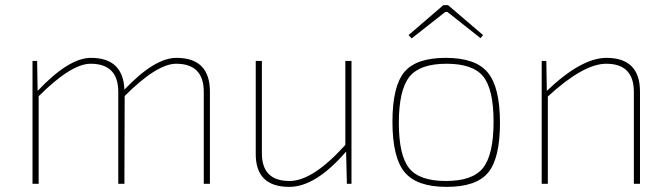

<svg xmlns="http://www.w3.org/2000/svg" viewBox="-20 -718 2596 750"><path d="M127 -363Q249 -492 335 -492Q461 -492 466 -368Q584 -492 669 -492Q800 -492 800 -360V0H776V-359Q776 -469 668 -469Q593 -469 467 -343L466 0H442V-359Q442 -469 334 -469Q258 -469 131 -342V0H107V-480H125Z M1353 0H1335L1332 -126Q1213 12 1110 12Q977 12 979 -120V-480H1003V-121Q1002 -11 1111 -11Q1202 -11 1329 -152V-480H1353Z M1857 -569 1728 -671H1719L1588 -568L1576 -581L1712 -698H1730L1867 -581ZM1885 -435Q1933 -378 1933 -238Q1933 -100 1887 -44Q1841 12 1725 12Q1608 12 1561 -45Q1513 -102 1513 -242Q1513 -380 1559 -436Q1605 -492 1721 -492Q1838 -492 1885 -435ZM1580 -419Q1538 -367 1538 -238Q1538 -110 1579 -60Q1619 -11 1722 -11Q1825 -11 1866 -61Q1908 -113 1908 -242Q1908 -370 1867 -420Q1827 -469 1724 -469Q1621 -469 1580 -419Z M2116 -363Q2251 -492 2349 -492Q2480 -492 2480 -360V0H2456V-359Q2456 -469 2348 -469Q2259 -469 2120 -341V0H2096V-480H2114Z"/></svg>

Font: Taylor Sans Thin
Style: Regular
Weight: 100
Italic angle: -8°
Designer: Natanael Gama
Version: Version 1.001 September 8, 2015